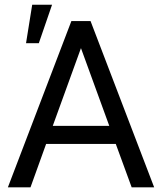

<svg xmlns="http://www.w3.org/2000/svg" viewBox="-20 -801 692 821"><path d="M475.1 -185.5H177.2L110.4 0H13.7L285.2 -710.9H367.2L639.2 0H543ZM205.6 -262.7H447.3L326.2 -595.2ZM117.7 -780.8H202.6L146 -616.2H91.3Z"/></svg>

Font: SteelSelectRoboto
Style: Roboto-Regular
Weight: 400
Designer: Google
Version: Version 2.137; 2017